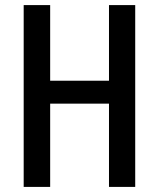

<svg xmlns="http://www.w3.org/2000/svg" viewBox="-20 -734 624 754"><path d="M511 0H408V-327H177V0H73V-714H177V-417H408V-714H511Z"/></svg>

Font: Avrile Sans Condensed Medium
Style: Regular
Weight: 500
Width: 3
Designer: Monotype Design Team
Foundry: Monotype Imaging Inc.
Version: Version 2.001;September 10, 2019;FontCreator 11.5.0.2425 64-